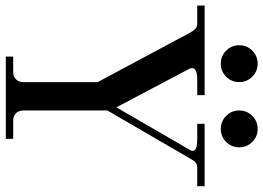

<svg xmlns="http://www.w3.org/2000/svg" viewBox="-174 -782 928 677"><g transform="rotate(90 290.5 -444.0)"><path d="M152 0V-26H207Q223 -26 232.5 -36Q242 -46 242 -63V-324L68 -649Q62 -660 55 -667.5Q48 -675 37 -675H-28V-701H288V-675H233Q185 -675 194 -649L331 -390L484 -654Q490 -675 444 -675H389V-701H609V-675H544Q533 -675 526.5 -670Q520 -665 514 -654L342 -358V-63Q342 -46 351.5 -36Q361 -26 377 -26H442V0ZM407 -758Q380 -758 361 -777Q342 -796 342 -823Q342 -850 361 -869Q380 -888 407 -888Q434 -888 453 -869Q472 -850 472 -823Q472 -796 453 -777Q434 -758 407 -758ZM177 -758Q150 -758 131 -777Q112 -796 112 -823Q112 -850 131 -869Q150 -888 177 -888Q204 -888 223 -869Q242 -850 242 -823Q242 -796 223 -777Q204 -758 177 -758Z"/></g></svg>

Font: Bentinck
Style: Regular
Weight: 400
Designer: Jörg Drees
Foundry: Jörg Drees
Version: Version 1.000; ttfautohint (v1.8.4.7-5d5b)